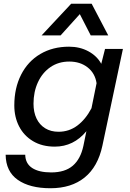

<svg xmlns="http://www.w3.org/2000/svg" viewBox="-20 -810 690 1020"><path d="M538 -550H633L524 -36Q500 76 429.5 133Q359 190 248 190Q138 190 74.5 145.5Q11 101 10 12H114Q115 59 151 82.5Q187 106 252 106Q325 106 366.5 70.5Q408 35 423 -35L439 -113Q371 -31 271 -31Q204 -31 155.5 -60Q107 -89 81.5 -138.5Q56 -188 56 -250Q56 -342 92 -413Q128 -484 194 -523Q260 -562 347 -562Q404 -562 449.5 -537.5Q495 -513 518 -471ZM291 -110Q347 -110 391 -143Q435 -176 466 -235L493 -368Q485 -421 445.5 -452Q406 -483 348 -483Q291 -483 248 -453.5Q205 -424 181.5 -373Q158 -322 158 -259Q158 -214 174 -180.5Q190 -147 220 -128.5Q250 -110 291 -110ZM358 -790H467L555 -622H462L404 -735L302 -622H201Z"/></svg>

Font: Azeret Mono
Style: Italic
Weight: 400
Italic angle: -12°
Designer: Martin Vácha
Foundry: Displaay
Version: Version 1.000; Glyphs 3.0.3, build 3074